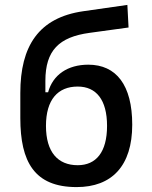

<svg xmlns="http://www.w3.org/2000/svg" viewBox="-20 -759 626 789"><path d="M294.9 9.8C439.9 9.8 523.4 -77.6 523.4 -246.6C523.4 -409.7 457.5 -493.2 342.8 -493.2C258.8 -493.2 197.3 -452.1 177.7 -379.9H166.5V-426.8C166.5 -551.8 222.7 -606.9 348.1 -624L508.3 -646L503.4 -738.8L322.3 -712.9C139.2 -686.5 63.5 -570.3 63.5 -377V-273.9C63.5 -94.2 121.1 9.8 294.9 9.8ZM299.3 -80.1C217.8 -80.1 168.9 -133.8 168.9 -241.7C168.9 -349.6 217.8 -403.3 299.3 -403.3C375 -403.3 419.9 -349.6 419.9 -241.7C419.9 -133.8 375 -80.1 299.3 -80.1Z"/></svg>

Font: Cascadia Mono NF
Style: Regular
Weight: 400
Monospace: yes
Designer: Aaron Bell
Foundry: Saja Typeworks
Version: Version 2404.023